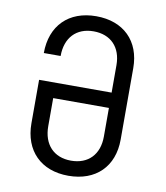

<svg xmlns="http://www.w3.org/2000/svg" viewBox="-84 -810 767 889"><g transform="rotate(10 300.0 -365.0)"><path d="M297 10C426 10 507 -70 507 -197V-533C507 -660 426 -740 297 -740C168 -740 87 -659 87 -530H166C166 -616 216 -669 297 -669C378 -669 428 -617 428 -533V-404H87V-200C87 -71 168 10 297 10ZM297 -61C216 -61 166 -114 166 -200V-332H428V-197C428 -113 378 -61 297 -61Z"/></g></svg>

Font: JetBrains Mono Light
Style: Regular
Weight: 336
Monospace: yes
Designer: Philipp Nurullin, Konstantin Bulenkov
Foundry: JetBrains
Version: Version 2.305